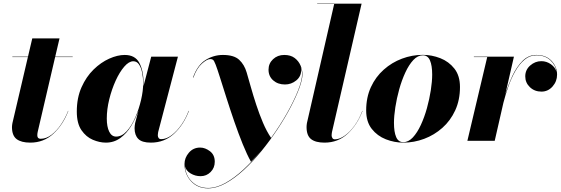

<svg xmlns="http://www.w3.org/2000/svg" viewBox="-20 -770 3069 1050"><path d="M353.5 -163Q325 -88 272.2 -39Q219.5 10 145.5 10Q96.5 10 71 -9.2Q45.5 -28.5 45.5 -75Q45.5 -79 46.2 -85.8Q47 -92.5 48 -97L132.5 -458H47.5V-460H133L156.5 -560H305.5L282 -460H377.5V-458H281.5L186 -48Q185 -43.5 184.5 -38.8Q184 -34 184 -30Q184 -11 202 -11Q233 -11 261.8 -33Q290.5 -55 314 -90Q337.5 -125 352.5 -164Z M765 -314Q765 -306 764.5 -298L807 -460H953L845 -48Q844.5 -43.5 843.8 -38.8Q843 -34 843 -30Q843 -21.5 847.5 -15.2Q852 -9 861.5 -9Q890 -9 918.8 -30.8Q947.5 -52.5 972 -87.8Q996.5 -123 1011.5 -164L1013 -163Q984.5 -88 932 -39Q879.5 10 805 10Q756.5 10 736.2 -10.5Q716 -31 716 -69Q716 -73 716.8 -82Q717.5 -91 719 -97L737.5 -166.5Q722 -121 697.2 -80.8Q672.5 -40.5 638 -15.2Q603.5 10 559 10Q524.5 10 487.8 -5.5Q451 -21 425.5 -58Q400 -95 400 -160Q400 -235 425.8 -292.8Q451.5 -350.5 491.8 -389.8Q532 -429 577.2 -449.2Q622.5 -469.5 662 -469.5Q719 -469.5 742 -426.2Q765 -383 765 -314ZM763 -314Q763 -344.5 757.5 -372.2Q752 -400 740.2 -417.5Q728.5 -435 709 -435Q685 -435 659.5 -405.5Q634 -376 612.5 -328.8Q591 -281.5 577.5 -227Q564 -172.5 564 -122Q564 -77 577.2 -50Q590.5 -23 615 -23Q646 -23 673 -52.5Q700 -82 720 -128Q740 -174 751.5 -223.8Q763 -273.5 763 -314Z M1118 260Q1060.5 260 1024.8 221.2Q989 182.5 989 127Q989 93 1013 65Q1037 37 1074.5 37Q1102 37 1128.2 57Q1154.5 77 1154.5 114.5Q1154.5 148 1131.8 170.8Q1109 193.5 1077 193.5Q1047.5 193.5 1022.5 178.5Q997.5 163.5 991.5 139.5Q995.5 190.5 1030.5 224.2Q1065.5 258 1118 258Q1163 258 1212.2 230.8Q1261.5 203.5 1311.5 157.2Q1361.5 111 1408.5 54Q1385 81.5 1352.5 114.5Q1331 76.5 1307.5 18.5Q1284 -39.5 1261.2 -105.5Q1238.5 -171.5 1218.5 -234.5Q1198.5 -297.5 1183.2 -345.8Q1168 -394 1159.5 -416Q1156.5 -424 1150.8 -435.5Q1145 -447 1130 -447Q1112 -447 1084 -422Q1056 -397 1037.5 -345.5L1035.5 -346.5Q1060 -414 1104 -441.8Q1148 -469.5 1199 -469.5Q1259.5 -469.5 1288 -443Q1316.5 -416.5 1329 -373.5Q1339 -339.5 1352 -293.2Q1365 -247 1381.5 -196.8Q1398 -146.5 1418 -99.2Q1438 -52 1462.5 -16Q1511.5 -84 1549.8 -151.8Q1588 -219.5 1610 -275.2Q1632 -331 1632 -363Q1632 -383.5 1625 -403Q1627 -394.5 1627 -386Q1627 -352 1600 -330Q1573 -308 1538.5 -308Q1499.5 -308 1474 -330.5Q1448.5 -353 1448.5 -389Q1448.5 -423 1473.2 -446.2Q1498 -469.5 1534.5 -469.5Q1569.5 -469.5 1591.5 -452.8Q1613.5 -436 1623.8 -411.2Q1634 -386.5 1634 -363Q1634 -335 1616.8 -288Q1599.5 -241 1569 -183Q1538.5 -125 1497.8 -63.5Q1457 -2 1410 55.8Q1363 113.5 1313 159.5Q1263 205.5 1213.2 232.8Q1163.5 260 1118 260Z M1962.5 -163Q1934 -88 1881.5 -39Q1829 10 1754.5 10Q1706 10 1681.2 -9.2Q1656.5 -28.5 1656.5 -75Q1656.5 -85 1658.5 -97L1807.5 -748H1714.5V-750H1957.5L1795.5 -48Q1795 -43.5 1794.2 -38.8Q1793.5 -34 1793.5 -30Q1793.5 -22 1797.8 -15Q1802 -8 1811.5 -8Q1836.5 -8 1865 -28Q1893.5 -48 1919 -83.2Q1944.5 -118.5 1961.5 -164Z M2185.5 10Q2137 10 2090.2 -8.2Q2043.5 -26.5 2013 -65.2Q1982.5 -104 1982.5 -166Q1982.5 -237.5 2008.5 -293.8Q2034.5 -350 2078.8 -389.2Q2123 -428.5 2178.2 -449.2Q2233.5 -470 2292.5 -470Q2341 -470 2387.8 -451.8Q2434.5 -433.5 2465 -394.8Q2495.5 -356 2495.5 -294Q2495.5 -223 2469.5 -166.5Q2443.5 -110 2399.2 -70.8Q2355 -31.5 2299.8 -10.8Q2244.5 10 2185.5 10ZM2185.5 7.5Q2213.5 7.5 2237.8 -18.5Q2262 -44.5 2281.5 -86.8Q2301 -129 2314.8 -178.5Q2328.5 -228 2336 -276.5Q2343.5 -325 2343.5 -362Q2343.5 -411.5 2331.5 -439.5Q2319.5 -467.5 2292.5 -467.5Q2264.5 -467.5 2240.2 -441.5Q2216 -415.5 2196.5 -373.2Q2177 -331 2163.2 -281.5Q2149.5 -232 2142 -183.5Q2134.5 -135 2134.5 -98Q2134.5 -48.5 2146.5 -20.5Q2158.5 7.5 2185.5 7.5Z M2644.5 -458H2571.5V-460H2790.5L2743 -252.5Q2759 -305.5 2782.2 -355.2Q2805.5 -405 2837.8 -437.2Q2870 -469.5 2913 -469.5Q2966 -469.5 2996.2 -437.2Q3026.5 -405 3026.5 -361.5Q3026.5 -325 3001.8 -297Q2977 -269 2941 -269Q2903.5 -269 2878 -293.2Q2852.5 -317.5 2852.5 -352.5Q2852.5 -388 2879.5 -411.8Q2906.5 -435.5 2940.5 -435.5Q2969 -435.5 2993 -418.5Q3017 -401.5 3023.5 -377Q3018.5 -414 2989.5 -440.8Q2960.5 -467.5 2913 -467.5Q2877 -467.5 2848.5 -443.5Q2820 -419.5 2798 -380.8Q2776 -342 2760 -296.8Q2744 -251.5 2733 -208L2685.5 0H2536Z"/></svg>

Font: Bodoni* 96
Style: Bold Italic
Weight: 700
Italic angle: -13°
Version: Version 2.2